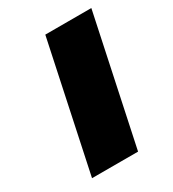

<svg xmlns="http://www.w3.org/2000/svg" viewBox="-131 -575 586 650"><g transform="rotate(-30 162.5 -250.0)"><path d="M39 0H219L325 -500H145Z"/></g></svg>

Font: Advent Pro Black
Style: Italic
Weight: 900
Italic angle: -12°
Version: Version 3.000